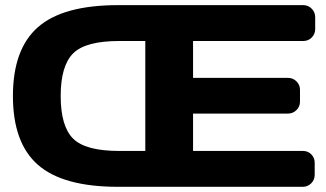

<svg xmlns="http://www.w3.org/2000/svg" viewBox="-20 -720 1255 740"><path d="M435.1 -700.2H1148.9Q1168 -700.2 1181.4 -686.5Q1194.8 -672.9 1194.8 -653.8V-607.9Q1194.8 -588.9 1181.4 -575.4Q1168 -562 1148.9 -562H724.1V-419.9H1089.8Q1108.9 -419.9 1122.6 -406.5Q1136.2 -393.1 1136.2 -374V-328.1Q1136.2 -309.1 1122.6 -295.7Q1108.9 -282.2 1089.8 -282.2H724.1V-138.2H1147.9Q1167 -138.2 1179.9 -125Q1192.9 -111.8 1192.9 -92.8V-45.9Q1192.9 -26.9 1179.4 -13.4Q1166 0 1147 0H435.1Q223.1 0 126.5 -84.5Q29.8 -168.9 29.8 -349.9Q29.8 -530.8 126.5 -615.5Q223.1 -700.2 435.1 -700.2ZM439.9 -138.2H540V-562H439.9Q309.1 -562 261.5 -513.9Q213.9 -465.8 213.9 -349.9Q213.9 -233.9 261.5 -186Q309.1 -138.2 439.9 -138.2Z"/></svg>

Font: Days One
Style: Regular
Weight: 400
Designer: Alexander Kalachev, Alexey Maslov, Jovanny Lemonad
Foundry: Alexander Kalachev, Alexey Maslov, Jovanny Lemonad
Version: Version 1.002